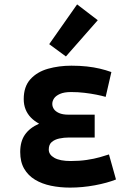

<svg xmlns="http://www.w3.org/2000/svg" viewBox="-20 -839 600 874"><path d="M299 15Q253 15 212 6.5Q171 -2 139.5 -21Q108 -40 90 -71Q72 -102 72 -147Q72 -195 93.5 -226Q115 -257 158 -276Q136 -288 120.5 -304Q105 -320 96.5 -341Q88 -362 88 -388Q88 -445 118.5 -478.5Q149 -512 198.5 -526Q248 -540 305 -540Q343 -540 375 -536.5Q407 -533 434.5 -526.5Q462 -520 487 -511L461 -398Q444 -403 419 -408Q394 -413 364.5 -416.5Q335 -420 304 -420Q272 -420 253 -411.5Q234 -403 226 -391Q218 -379 218 -366Q218 -354 225 -343Q232 -332 248.5 -324.5Q265 -317 292 -317H411V-213H293Q271 -213 250 -208.5Q229 -204 215.5 -192.5Q202 -181 202 -158Q202 -135 227.5 -120.5Q253 -106 302 -106Q341 -106 375 -111Q409 -116 435 -123.5Q461 -131 476 -136L508 -22Q468 -6 411.5 4.5Q355 15 299 15ZM280 -582 204 -638 331 -819 425 -747Z"/></svg>

Font: Ubuntu Sans Mono
Style: Regular
Weight: 400
Monospace: yes
Designer: Dalton Maag Ltd
Foundry: Dalton Maag Ltd
Version: Version 1.006